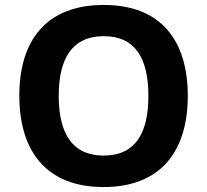

<svg xmlns="http://www.w3.org/2000/svg" viewBox="-20 -838 836 775"><path d="M738 -451C738 -673 631 -818 399 -818C165 -818 58 -673 58 -452C58 -230 165 -83 398 -83C631 -83 738 -230 738 -451ZM217 -451C217 -601 271 -692 399 -692C527 -692 579 -601 579 -451C579 -301 527 -210 398 -210C271 -210 217 -301 217 -451Z"/></svg>

Font: Noto Sans Telugu UI
Style: Bold
Weight: 700
Designer: Jelle Bosma - Monotype Design Team
Foundry: Monotype Imaging Inc.
Version: Version 2.005